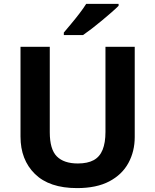

<svg xmlns="http://www.w3.org/2000/svg" viewBox="-20 -954 796 984"><path d="M670.5 -252Q670.5 -178 638 -118.5Q605.6 -59 540.1 -24.5Q474.7 10 374.8 10Q232.9 10 159 -62.5Q85.1 -135 85.1 -254V-714H235.1V-276.6Q235.1 -188.6 271.3 -152.4Q307.4 -116.2 378.8 -116.2Q429 -116.2 460.2 -133.3Q491.4 -150.4 505.9 -186.5Q520.5 -222.6 520.5 -277.6V-714H670.5ZM587.8 -924.2Q573.9 -910.2 551 -890.2Q528.1 -870.2 501.6 -848.2Q475.2 -826.2 449.8 -806.7Q424.4 -787.2 405.4 -774.2H307.1V-787.1Q323.1 -806.1 344.5 -831.7Q366 -857.2 387 -884.7Q408.1 -912.2 421.8 -934.2H587.8Z"/></svg>

Font: Noto Sans Hebrew
Style: Regular
Weight: 400
Designer: Monotype Design Team
Foundry: Monotype Imaging Inc.
Version: Version 2.003;January 10, 2023;FontCreator 14.0.0.2877 64-bi